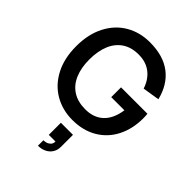

<svg xmlns="http://www.w3.org/2000/svg" viewBox="-289 -870 1310 1310"><g transform="rotate(45 366.0 -215.0)"><path d="M325.7 252.5Q337.1 252.5 351.8 248.5Q366.4 244.5 378.3 232.8Q390.2 221.2 390 200.2H325.7V83.5H442.3V200.2Q442.3 231.2 427.2 255.1Q412.1 278.9 385.6 292Q359.2 305 325.7 305ZM367.2 15Q272.2 15 195.5 -29.3Q118.8 -73.7 74.4 -158.4Q30 -243.1 30 -360Q30 -475.2 73.6 -560.1Q117.2 -645 193.8 -689.9Q270.5 -734.8 367.2 -734.8Q497.1 -734.8 576 -674.3Q654.8 -613.8 682.8 -500.2L560.2 -480.7Q539 -546.3 491.7 -583.5Q444.3 -620.8 374.7 -621.2Q303.8 -622 255.1 -589.8Q206.4 -557.7 182 -498.8Q157.7 -439.8 157.5 -360Q157.3 -280.7 181.8 -222.1Q206.2 -163.5 254.8 -131.5Q303.3 -99.5 374.7 -98.7Q456.8 -97.4 507.8 -144.2Q558.7 -191.1 572 -283H445V-377.5H700Q701.1 -367.1 701.5 -354.6Q702 -342.1 702 -335.3Q702 -233.3 661.6 -153.8Q621.2 -74.2 545.5 -29.6Q469.8 15 367.2 15Z"/></g></svg>

Font: Manrope
Style: Regular
Weight: 400
Designer: Mikhail Sharanda
Foundry: Mikhail Sharanda
Version: Version 4.503